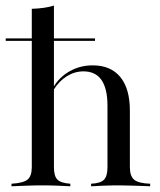

<svg xmlns="http://www.w3.org/2000/svg" viewBox="-20 -651 559 671"><path d="M20.2 0V-8.9Q61.3 -11.3 76.2 -23.4Q91.1 -35.5 91.1 -66.9V-620.2Q114.5 -621 133.9 -623.8Q153.2 -626.6 168.5 -631.5V-66.9Q168.5 -35.5 180.6 -23.4Q192.7 -11.3 225.8 -8.9V0Q209.7 -0.8 183.1 -2Q156.5 -3.2 129 -3.2Q100.8 -3.2 70.6 -2Q40.3 -0.8 20.2 0ZM298.4 0V-8.9Q331.5 -10.5 343.5 -23Q355.6 -35.5 355.6 -66.9V-281.5Q355.6 -341.1 334.7 -371.4Q313.7 -401.6 271.8 -401.6Q241.1 -401.6 213.7 -384.7Q186.3 -367.7 166.9 -336.3V-346.8Q187.9 -382.3 224.2 -402.4Q260.5 -422.6 304 -422.6Q366.9 -422.6 400.4 -381.9Q433.9 -341.1 433.9 -264.5V-66.9Q433.9 -35.5 448.8 -23Q463.7 -10.5 504.8 -8.9V0Q494.4 -0.8 476.2 -1.2Q458.1 -1.6 437.1 -2.4Q416.1 -3.2 396 -3.2Q366.9 -3.2 339.5 -2Q312.1 -0.8 298.4 0ZM0 -508.1V-516.9H312.1V-508.1Z"/></svg>

Font: Playfair 144pt
Style: Regular
Weight: 400
Designer: Claus Eggers Sørensen
Foundry: Claus Eggers Sørensen
Version: Version 2.001;gftools[0.9.30]